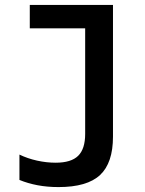

<svg xmlns="http://www.w3.org/2000/svg" viewBox="-20 -750 590 780"><path d="M218 10Q172 10 132.5 2.5Q93 -5 59 -19V-122Q92 -106 130.5 -97.5Q169 -89 206 -89Q269 -89 297.5 -117Q326 -145 326 -206V-635H101V-730H439V-195Q439 -88 386.5 -39Q334 10 218 10Z"/></svg>

Font: M PLUS Code Latin SemiExpanded Medium
Style: Regular
Weight: 500
Width: 6
Designer: Coji Morishita
Foundry: UNDERFOREST DESIGN
Version: Version 1.002; ttfautohint (v1.8.3)